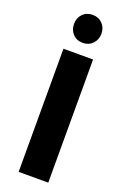

<svg xmlns="http://www.w3.org/2000/svg" viewBox="-197 -1128 779 1187"><g transform="rotate(20 192.5 -534.5)"><path d="M290 -810.1V0H95.2V-810.1ZM284.2 -977.1Q284.2 -938 258.8 -911.4Q233.4 -884.8 193.8 -884.8Q153.8 -884.8 128.9 -911.1Q104 -937.5 104 -977.1Q104 -1016.6 128.9 -1042.7Q153.8 -1068.8 193.8 -1068.8Q233.9 -1068.8 259 -1042.7Q284.2 -1016.6 284.2 -977.1Z"/></g></svg>

Font: Sinkin Sans 800 Black
Style: Regular
Weight: 900
Designer: Keith Bates
Foundry: K-Type
Version: Sinkin Sans (version 1.0)  by Keith Bates   •   © 2014   www